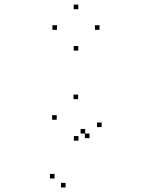

<svg xmlns="http://www.w3.org/2000/svg" viewBox="-20 -584 660 835"><path d="M369.2 16.8V-3.2H349.2V16.8ZM350.5 -3.2V-23.2H330.5V-3.2ZM217.3 192.2V172.2H197.3V192.2ZM265.2 231.3V211.3H245.2V231.3ZM422 -31.3V-51.3H402V-31.3ZM319.7 -152.7V-172.7H299.7V-152.7ZM226.7 -63.2V-83.2H206.7V-63.2ZM321.3 27.7V7.7H301.3V27.7ZM412.8 -454.2V-474.2H392.8V-454.2ZM320.5 -544V-564H300.5V-544ZM228 -454.2V-474.2H208V-454.2ZM320.5 -364V-384H300.5V-364Z"/></svg>

Font: Monaspace Krypton Dots Var
Style: Regular
Weight: 400
Designer: Riley Cran and the Lettermatic Team
Version: Version 1.100 (Monaspace Krypton Dots)